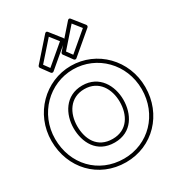

<svg xmlns="http://www.w3.org/2000/svg" viewBox="-397 -2020 2112 2301"><g transform="rotate(-30 658.5 -869.5)"><path d="M379.1 -1463.5 605.9 -1720 695.4 -1606.5 435.3 -1386.4ZM328.3 -1481.6C320.9 -1473.2 319.8 -1459.8 326.8 -1450.3L410.8 -1335.3C420.8 -1321.6 437.4 -1322.7 447.1 -1330.9L746.1 -1583.9C755.9 -1592.2 758 -1607.8 749.6 -1618.5L626.6 -1774.5C609.8 -1795.8 593 -1780.9 588.3 -1775.6ZM696 -1463.5 922 -1720.1 1012.3 -1606.4 752.3 -1386.4ZM645.2 -1481.5C637.9 -1473.2 636.8 -1459.8 643.8 -1450.3L727.8 -1335.3C737.8 -1321.6 754.4 -1322.7 764.1 -1330.9L1063.1 -1583.9C1073.1 -1592.3 1075 -1608 1066.6 -1618.6L942.6 -1774.6C925.7 -1795.8 909 -1780.9 904.2 -1775.5ZM59 -620C59 -968.5 332 -1236 659 -1236C988.9 -1236 1257 -968.7 1257 -620C1257 -270.8 1000.7 -3 659 -3C307.3 -3 59 -270.5 59 -620ZM9 -620C9 -245.5 278.7 47 659 47C1029.3 47 1307 -245.2 1307 -620C1307 -995.3 1017.1 -1286 659 -1286C304 -1286 9 -995.5 9 -620ZM315 -620C315 -429.5 409.4 -226 659 -226C902.5 -226 1003 -429.1 1003 -620C1003 -811.4 896.5 -1014 659 -1014C422.5 -1014 315 -811.5 315 -620ZM365 -620C365 -796.5 459.5 -964 659 -964C859.5 -964 953 -796.6 953 -620C953 -442.9 865.5 -276 659 -276C446.6 -276 365 -442.5 365 -620Z"/></g></svg>

Font: Poland Can Into
Style: BigWritingsOLn
Weight: 700
Foundry: Cannot Into Space Fonts
Version: Version 0.92